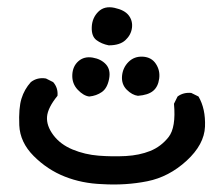

<svg xmlns="http://www.w3.org/2000/svg" viewBox="-20 -321 575 520"><path d="M256.8 177.7Q202.1 175.8 155.3 157.2Q108.4 138.7 71.3 101.6Q34.2 64.5 32.2 18.1Q30.3 -28.3 38.1 -53.7Q45.9 -79.1 63.5 -98.6Q81.1 -112.3 104.5 -108.4L124 -98.6Q137.7 -83 135.7 -61.5Q109.4 -29.3 107.4 -4.9Q105.5 19.5 124.5 44.9Q143.6 70.3 176.8 84Q210 97.7 247.1 100.6Q284.2 103.5 320.8 101.6Q357.4 99.6 386.7 87.9Q416 76.2 436.5 50.3Q457 24.4 451.2 -40L460.9 -59.6Q476.6 -71.3 498 -69.3L517.6 -59.6Q537.1 -26.4 535.2 22Q533.2 70.3 485.4 114.3Q437.5 158.2 378.9 169.9Q320.3 181.6 256.8 177.7ZM221.7 -59.6Q206.1 -61.5 190.4 -78.1Q174.8 -94.7 175.8 -118.2Q176.8 -141.6 192.4 -155.3Q208 -168.9 231 -165Q253.9 -161.1 267.1 -146.5Q280.3 -131.8 275.4 -106.9Q270.5 -82 255.9 -71.8Q241.2 -61.5 221.7 -59.6ZM353.5 -61.5Q337.9 -63.5 323.2 -78.1Q308.6 -92.8 310.5 -115.2Q312.5 -137.7 328.1 -153.3Q343.8 -168.9 367.2 -167.5Q390.6 -166 402.3 -147.9Q414.1 -129.9 411.1 -107.9Q408.2 -85.9 394.5 -74.7Q380.9 -63.5 353.5 -61.5ZM274.4 -198.2Q254.9 -202.1 241.2 -212.4Q227.5 -222.7 228.5 -247.6Q229.5 -272.5 246.1 -289.1Q262.7 -305.7 290 -299.8Q317.4 -293.9 328.6 -279.3Q339.8 -264.6 337.4 -245.6Q335 -226.6 319.8 -212.4Q304.7 -198.2 274.4 -198.2Z"/></svg>

Font: JasonHandwriting1
Style: Regular
Weight: 400
Version: Version 1.48.20